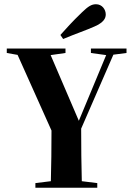

<svg xmlns="http://www.w3.org/2000/svg" viewBox="-20 -886 629 906"><path d="M12 -636 63 -627 223 -270C223 -179 222 -112 220 -31L147 -22V0H439V-22L366 -31C364 -115 363 -183 363 -279L515 -628L577 -636V-657H409V-636L481 -626L352 -316L219 -626L289 -636V-657H12ZM265 -721 278 -702C340 -728 386 -743 426 -761C469 -780 479 -799 479 -818C479 -841 462 -866 433 -866C412 -866 396 -856 367 -828C318 -781 292 -751 265 -721Z"/></svg>

Font: Source Serif 4 Display
Style: Bold
Weight: 700
Designer: Frank Grießhammer
Foundry: Adobe Systems Incorporated
Version: Version 4.004;hotconv 1.0.117;makeotfexe 2.5.65602